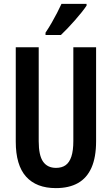

<svg xmlns="http://www.w3.org/2000/svg" viewBox="-20 -957 574 987"><path d="M474 -231Q474 -149 450.5 -95.5Q427 -42 381 -16Q335 10 267 10Q167 10 114 -49Q61 -108 61 -229V-714H179V-231Q179 -158 201.5 -126Q224 -94 268 -94Q298 -94 317.5 -108Q337 -122 347 -152.5Q357 -183 357 -232V-714H474ZM425 -928Q415 -913 399.5 -893.5Q384 -874 365 -852.5Q346 -831 327.5 -811.5Q309 -792 293 -777H214V-789Q232 -816 246.5 -841.5Q261 -867 273.5 -891Q286 -915 296 -937H425Z"/></svg>

Font: Noto Sans Display ExtraCondensed SemiBold
Style: Regular
Weight: 600
Width: 2
Designer: Monotype Design Team
Foundry: Monotype Imaging Inc.
Version: Version 2.003